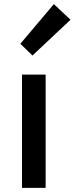

<svg xmlns="http://www.w3.org/2000/svg" viewBox="-20 -914 363 934"><path d="M87 0V-551H202V0ZM138 -644 79 -701 242 -894 323 -818Z"/></svg>

Font: Noto Sans HK Thin Medium
Style: Regular
Weight: 500
Version: Version 2.004-H2;hotconv 1.0.118;makeotfexe 2.5.65603